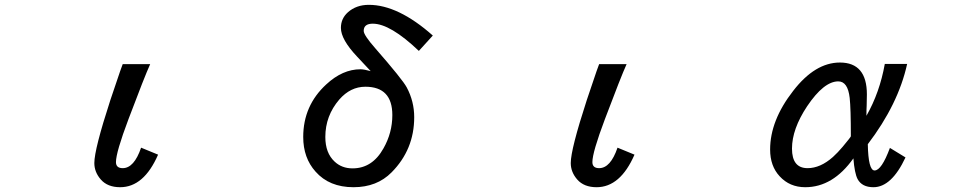

<svg xmlns="http://www.w3.org/2000/svg" viewBox="-20 -783 4040 806"><path d="M643.6 -133.8Q584 2.9 484.4 2.9Q431.6 2.9 403.3 -29.3Q376 -60.5 376 -98.6Q376 -156.2 443.4 -363.3L484.4 -484.4L495.1 -513.7H610.4Q586.9 -461.9 519.5 -283.2Q466.8 -143.6 466.8 -102.5Q466.8 -77.1 495.1 -77.1Q543 -77.1 572.3 -163.1Z M1738.3 -569.3Q1618.2 -683.6 1544.9 -683.6Q1506.8 -683.6 1506.8 -653.3Q1506.8 -635.7 1554.7 -581.1Q1669.9 -449.2 1687.5 -416Q1718.8 -357.4 1718.8 -291Q1718.8 -155.3 1624 -59.6Q1562.5 2.9 1463.9 2.9Q1362.3 2.9 1304.7 -62.5Q1252.9 -120.1 1252.9 -208Q1252.9 -339.8 1349.6 -428.7Q1418 -492.2 1493.2 -492.2Q1507.8 -492.2 1536.1 -484.4Q1517.6 -504.9 1479.5 -544.9Q1411.1 -617.2 1411.1 -666Q1411.1 -705.1 1440.4 -731.4Q1475.6 -762.7 1528.3 -762.7Q1651.4 -762.7 1796.9 -633.8ZM1513.7 -418.9Q1451.2 -418.9 1404.3 -365.2Q1345.7 -296.9 1345.7 -208Q1345.7 -140.6 1384.8 -104.5Q1415 -76.2 1460 -76.2Q1543 -76.2 1589.8 -160.2Q1627 -225.6 1627 -299.8Q1627 -418.9 1513.7 -418.9Z M2643.6 -133.8Q2584 2.9 2484.4 2.9Q2431.6 2.9 2403.3 -29.3Q2376 -60.5 2376 -98.6Q2376 -156.2 2443.4 -363.3L2484.4 -484.4L2495.1 -513.7H2610.4Q2586.9 -461.9 2519.5 -283.2Q2466.8 -143.6 2466.8 -102.5Q2466.8 -77.1 2495.1 -77.1Q2543 -77.1 2572.3 -163.1Z M3781.2 -122.1Q3722.7 2.9 3646.5 2.9Q3598.6 2.9 3580.1 -31.2Q3567.4 -55.7 3562.5 -118.2Q3476.6 2.9 3360.4 2.9Q3294.9 2.9 3252.9 -43Q3212.9 -85.9 3212.9 -155.3Q3212.9 -277.3 3309.6 -401.4Q3401.4 -520.5 3505.9 -520.5Q3619.1 -520.5 3619.1 -386.7Q3619.1 -375 3618.2 -339.8Q3617.2 -325.2 3617.2 -296.9Q3672.9 -394.5 3694.3 -514.6H3788.1Q3751 -345.7 3623 -177.7Q3625 -67.4 3651.4 -67.4Q3680.7 -67.4 3715.8 -162.1ZM3551.8 -210.9Q3551.8 -328.1 3546.9 -372.1Q3539.1 -441.4 3499 -441.4Q3438.5 -441.4 3368.2 -336.9Q3304.7 -241.2 3304.7 -159.2Q3304.7 -77.1 3370.1 -77.1Q3423.8 -77.1 3476.6 -124Q3497.1 -142.6 3517.6 -167Q3551.8 -208 3551.8 -210.9Z"/></svg>

Font: MotoyaLCedar
Style: W3 mono
Weight: 400
Version: Version 1.01